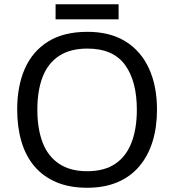

<svg xmlns="http://www.w3.org/2000/svg" viewBox="-20 -875 821 905"><path d="M720 -358Q720 -275 699 -207.5Q678 -140 636.5 -91Q595 -42 533.5 -16Q472 10 391 10Q307 10 245 -16.5Q183 -43 142 -91.5Q101 -140 81 -208Q61 -276 61 -359Q61 -469 97 -551Q133 -633 206.5 -679Q280 -725 392 -725Q499 -725 572 -679.5Q645 -634 682.5 -551.5Q720 -469 720 -358ZM156 -358Q156 -268 181 -203Q206 -138 258.5 -103Q311 -68 391 -68Q472 -68 523.5 -103Q575 -138 600 -203Q625 -268 625 -358Q625 -493 569 -569.5Q513 -646 392 -646Q311 -646 258.5 -611.5Q206 -577 181 -512.5Q156 -448 156 -358ZM539 -855V-784H242V-855Z"/></svg>

Font: Noto Sans Ambassadori
Style: Regular
Weight: 400
Designer: Monotype Design Team
Foundry: Monotype Imaging Inc.
Version: Version 2.013